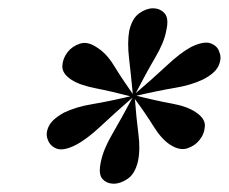

<svg xmlns="http://www.w3.org/2000/svg" viewBox="-20 -749 551 462"><path d="M303 -518Q332 -574 353.5 -610.5Q375 -647 380 -675Q387 -705 376 -717Q365 -729 348 -729Q332 -729 315 -717Q298 -705 291 -675Q286 -647 290.5 -609Q295 -571 300 -518ZM302 -519Q272 -562 254 -591.5Q236 -621 213 -635Q191 -650 172.5 -644Q154 -638 143 -624Q131 -609 130 -590.5Q129 -572 152 -557Q172 -544 210.5 -536.5Q249 -529 299 -516ZM301 -519Q242 -505 202.5 -498.5Q163 -492 134 -478Q105 -462 97 -444.5Q89 -427 95 -413Q100 -398 116 -391.5Q132 -385 162 -400Q189 -414 222 -445Q255 -476 301 -516ZM301 -518Q271 -462 250 -426Q229 -390 223 -361Q216 -330 226.5 -318.5Q237 -307 254 -307Q270 -307 287.5 -319Q305 -331 312 -361Q318 -389 313 -427Q308 -465 304 -518ZM460 -412Q472 -427 473 -445.5Q474 -464 451 -479Q431 -493 392.5 -500Q354 -507 303 -520L300 -517Q331 -475 349.5 -445Q368 -415 389 -401Q412 -386 430.5 -392Q449 -398 460 -412ZM508 -623Q504 -638 487.5 -644.5Q471 -651 440 -636Q414 -622 381 -591Q348 -560 301 -520V-517Q361 -531 400.5 -537.5Q440 -544 469 -558Q498 -573 506 -591Q514 -609 508 -623Z"/></svg>

Font: Playfair Display SemiBold
Style: Italic
Weight: 600
Italic angle: -14°
Designer: Claus Eggers Sørensen
Foundry: Claus Eggers Sørensen
Version: Version 1.203